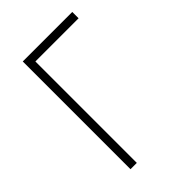

<svg xmlns="http://www.w3.org/2000/svg" viewBox="-207 -790 881 881"><g transform="rotate(-45 233.5 -349.5)"><path d="M429.2 -699.2V-658.2H148.9V0H107.9V-699.2Z"/></g></svg>

Font: Montserrat-Arabic ExtraLight
Style: Regular
Weight: 275
Designer: Mohamed Gaber
Foundry: Kief Type Foundry
Version: Version 5.008;PS 005.008;hotconv 1.0.88;makeotf.lib2.5.64775